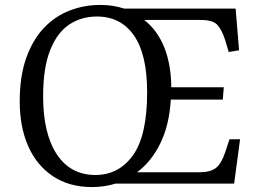

<svg xmlns="http://www.w3.org/2000/svg" viewBox="-20 -745 1034 779"><path d="M60 -333Q60 -436 86.5 -510Q113 -584 158 -631.5Q203 -679 262 -702Q321 -725 387 -725Q439 -725 484 -710H936L950 -541L908 -534L894 -581Q880 -625 861.5 -644.5Q843 -664 795 -664H565Q618 -623 646 -554Q674 -485 675 -391H888L884 -341H673Q667 -238 630.5 -163.5Q594 -89 536 -46H788Q834 -46 856.5 -64Q879 -82 895 -131L911 -180H954L930 0H449Q402 14 354 14Q260 14 194 -30.5Q128 -75 94 -153Q60 -231 60 -333ZM155 -354Q155 -203 210.5 -119Q266 -35 367 -35Q462 -35 519.5 -115Q577 -195 577 -371Q577 -524 523.5 -601Q470 -678 373 -678Q310 -678 261 -645.5Q212 -613 183.5 -541.5Q155 -470 155 -354Z"/></svg>

Font: Literata 36pt
Style: Italic
Weight: 400
Italic angle: -2°
Designer: Latin by Veronika Burian and Jose Scaglione. Greek by Irene Vlachou. Cyrillic by Vera Evstafieva
Foundry: TypeTogether
Version: Version 3.002